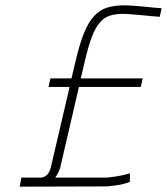

<svg xmlns="http://www.w3.org/2000/svg" viewBox="-20 -700 626 720"><path d="M579 -637Q549 -639 523 -642Q500 -644 477 -646Q454 -648 441 -648Q412 -648 391 -641Q370 -634 353.5 -614.5Q337 -595 324 -560.5Q311 -526 298 -470L283 -406H515L508 -374H276L206 -72Q200 -52 187 -34H381Q400 -36 413 -38Q426 -40 435.5 -42Q445 -44 452 -46Q459 -48 467 -50V-18Q447 -10 425.5 -6.5Q404 -3 382 -1Q304 -1 218 -0.5Q132 0 54 0L60 -34H133Q162 -36 171 -74L241 -374H162L169 -406H248L263 -469Q278 -534 294.5 -575Q311 -616 332.5 -639.5Q354 -663 382 -671.5Q410 -680 448 -680Q462 -680 485.5 -678Q509 -676 532 -674Q558 -671 586 -669Z"/></svg>

Font: Panefresco 1wt
Style: Italic
Weight: 250
Version: Version 1.000